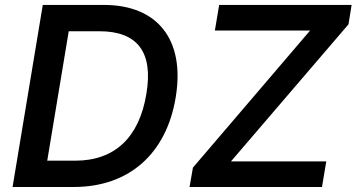

<svg xmlns="http://www.w3.org/2000/svg" viewBox="-20 -747 1425 767"><path d="M274.5 0C496.1 0 644.9 -133.5 681.8 -357.6C720.2 -587.4 610.4 -727.3 394.9 -727.3H150.9L30.2 0ZM168.7 -105.1 254.6 -622.2H377.1C530.5 -622.2 593 -537.3 564.6 -371.4C536.2 -198.5 438.9 -105.1 280.5 -105.1ZM737.2 0H1266.3L1283.4 -102.3H902.7L1372.2 -649.9L1384.6 -727.3H855.5L838.4 -625H1218.8L750.7 -77.4Z"/></svg>

Font: Magic Ui Pro Semi Bold
Style: Italic
Weight: 600
Italic angle: -9.39999°
Designer: Stefan Endress, Andreas Faust
Version: Version 1.000;FEAKit 1.0